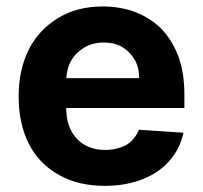

<svg xmlns="http://www.w3.org/2000/svg" viewBox="-20 -573 638 603"><path d="M309.1 10.7Q225.1 10.7 164.6 -23.9Q102.1 -59.1 70.8 -121.1Q38.6 -184.1 38.6 -270Q38.6 -354.5 70.8 -418Q102.1 -480 163.6 -517.1Q222.7 -552.7 302.7 -552.7Q356.4 -552.7 403.8 -535.6Q450.7 -517.6 485.4 -483.9Q519.5 -449.2 539.6 -397.5Q559.1 -346.2 559.1 -275.4V-233.9H98.6V-327.6H417Q417 -361.8 402.8 -385.7Q387.7 -411.1 363.8 -425.3Q339.8 -439.5 305.2 -439.5Q271.5 -439.5 244.6 -423.8Q217.3 -407.2 203.1 -381.8Q189 -356 188 -322.8V-233.9Q188 -192.4 203.1 -163.6Q217.8 -134.3 245.6 -118.2Q273.4 -102.1 311.5 -102.1Q334.5 -102.1 357.4 -109.4Q378.9 -116.2 393.6 -130.9Q408.2 -145.5 416 -165.5L556.2 -156.2Q545.4 -106 512.7 -68.4Q480 -30.8 428.2 -10.3Q375 10.7 309.1 10.7Z"/></svg>

Font: My Font
Style: Bold
Weight: 500
Designer: Rasmus Andersson
Foundry: rsms
Version: Version 0.001